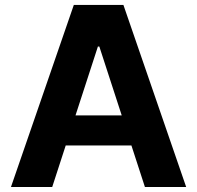

<svg xmlns="http://www.w3.org/2000/svg" viewBox="-20 -747 788 767"><path d="M188.6 0H23.8L274.9 -727.3H473L723.7 0H558.9L505 -165.8H242.5ZM281.6 -285.9H466.3L376.8 -561.1H371.1Z"/></svg>

Font: Inter UI
Style: Bold
Weight: 700
Designer: Rasmus Andersson
Foundry: rsms
Version: 3.2;8d6f07862